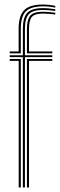

<svg xmlns="http://www.w3.org/2000/svg" viewBox="-20 -827 264 847"><path d="M22.8 -591.8V-600H62.2V-699.8Q62.2 -757 86.5 -782Q110.8 -807 169.8 -807Q183.5 -807 199.5 -805.1Q215.5 -803.2 223.8 -800.8V-793.2Q200.5 -799 169.8 -799Q116.2 -799 94 -776.5Q71.8 -754 71.8 -699.8V-591.8ZM80.8 0V-575H22.8V-583.2H80.8V-699.8Q80.8 -750.2 100.6 -770.8Q120.5 -791.2 169.8 -791.2Q184 -791.2 199.1 -789.6Q214.2 -788 223.8 -786V-778.5Q213.5 -780.2 197.9 -781.8Q182.2 -783.2 169.8 -783.2Q125.2 -783.2 107.6 -764.8Q90 -746.2 90 -699.8V-583.2H210.8V-575H90V0ZM98.8 -591.8V-699.8Q98.8 -739.2 112.9 -757.2Q127 -775.2 169.8 -775.2Q180.8 -775.2 196.2 -773.9Q211.8 -772.5 223.8 -770.8V-763Q211.5 -764.8 196.2 -766Q181 -767.2 169.8 -767.2Q134.5 -767.2 121.2 -753Q108 -738.8 108 -699.8V-600H210.8V-591.8ZM62.5 0V-558.5H22.8V-566.8H71.8V0ZM98.8 0V-566.8H210.8V-558.5H108V0Z"/></svg>

Font: Big Shoulders Inline Display Light
Style: Regular
Weight: 300
Designer: Patric King
Foundry: XO Type Co
Version: Version 1.000